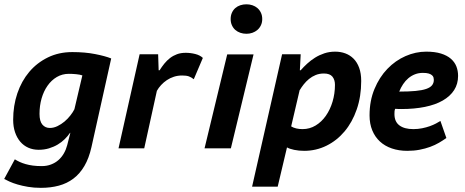

<svg xmlns="http://www.w3.org/2000/svg" viewBox="-41 -693 2172 897"><path d="M386.2 -5.4Q374.5 46.4 353.3 82.5Q332 118.7 302 141.4Q272 164.1 233.9 174.3Q195.8 184.6 149.9 184.6Q117.2 184.6 89.8 179.9Q62.5 175.3 41 168.9Q19.5 162.6 3.9 155.5Q-11.7 148.4 -21.5 143.1L28.3 51.3Q39.1 58.1 51.3 63.7Q63.5 69.3 78.9 73.7Q94.2 78.1 112.8 80.6Q131.3 83 154.3 83Q177.7 83 197.5 75.4Q217.3 67.9 232.2 54.7Q247.1 41.5 257.3 23.7Q267.6 5.9 272.9 -14.6L287.6 -72.3H286.1Q275.9 -57.1 261.5 -43Q247.1 -28.8 228.8 -17.8Q210.4 -6.8 188 0Q165.5 6.8 139.6 6.8Q113.3 6.8 91.3 -2.9Q69.3 -12.7 53.7 -31Q38.1 -49.3 29.3 -75.2Q20.5 -101.1 20.5 -133.3Q20.5 -199.2 40 -256.8Q59.6 -314.5 95.7 -357.2Q131.8 -399.9 182.9 -424.8Q233.9 -449.7 296.9 -449.7Q356 -449.7 403.3 -440.4Q450.7 -431.2 478.5 -419.9ZM343.8 -340.8Q332.5 -344.7 314.7 -346.4Q296.9 -348.1 280.8 -348.1Q250 -348.1 224.6 -333.3Q199.2 -318.4 181.2 -292.7Q163.1 -267.1 153.3 -233.2Q143.6 -199.2 143.6 -161.1Q143.6 -126.5 157 -110.8Q170.4 -95.2 191.9 -95.2Q210 -95.2 227.5 -103.8Q245.1 -112.3 260.5 -125.2Q275.9 -138.2 287.8 -153.6Q299.8 -168.9 306.6 -182.6Z M697.8 -439.5 700.2 -364.7H704.6Q714.8 -380.9 726.8 -395.8Q738.8 -410.6 753.4 -421.9Q768.1 -433.1 785.9 -439.7Q803.7 -446.3 826.7 -446.3Q849.1 -446.3 871.3 -440.7Q893.6 -435.1 906.7 -422.4L864.3 -322.8Q853 -332 841.3 -336.2Q829.6 -340.3 810.1 -340.3Q789.6 -340.3 771.5 -334.5Q753.4 -328.6 738.5 -318.6Q723.6 -308.6 711.7 -295.7Q699.7 -282.7 691.9 -268.6L632.8 0H512.7L611.3 -439.5Z M1020.5 -439H1143.6L1037.6 0H914.6ZM1036.6 -604Q1036.6 -620.6 1042.5 -633.5Q1048.3 -646.5 1058.3 -655.3Q1068.4 -664.1 1081.8 -668.5Q1095.2 -672.9 1110.4 -672.9Q1125 -672.9 1138.2 -668.5Q1151.4 -664.1 1161.6 -655.3Q1171.9 -646.5 1178 -633.5Q1184.1 -620.6 1184.1 -604Q1184.1 -587.9 1178 -575Q1171.9 -562 1161.6 -553.2Q1151.4 -544.4 1138.2 -539.8Q1125 -535.2 1110.4 -535.2Q1095.2 -535.2 1081.8 -539.8Q1068.4 -544.4 1058.3 -553.2Q1048.3 -562 1042.5 -575Q1036.6 -587.9 1036.6 -604Z M1276.9 -439.5H1363.8L1359.9 -364.7H1363.8Q1377.4 -380.4 1394.3 -395.8Q1411.1 -411.1 1430.9 -423.6Q1450.7 -436 1474.1 -443.8Q1497.6 -451.7 1524.9 -451.7Q1550.3 -451.7 1572.3 -443.6Q1594.2 -435.5 1610.8 -418.9Q1627.4 -402.3 1637 -376.2Q1646.5 -350.1 1646.5 -314.5Q1646.5 -242.2 1625.7 -182.1Q1605 -122.1 1568.8 -79.1Q1532.7 -36.1 1484.1 -12.2Q1435.5 11.7 1379.9 11.7Q1355.5 11.7 1333.3 7.1Q1311 2.4 1299.8 -4.4L1256.3 179.2H1136.7ZM1319.3 -102.5Q1340.3 -89.8 1372.6 -89.8Q1405.8 -89.8 1433.6 -106.7Q1461.4 -123.5 1481.4 -152.1Q1501.5 -180.7 1512.7 -218.3Q1523.9 -255.9 1523.9 -296.9Q1523.9 -320.3 1512 -335Q1500 -349.6 1472.2 -349.6Q1451.2 -349.6 1433.8 -342.5Q1416.5 -335.4 1402.6 -324Q1388.7 -312.5 1377.9 -298.8Q1367.2 -285.2 1359.4 -272V-273.9Z M2044.4 -48.3Q2028.8 -37.1 2010 -26.1Q1991.2 -15.1 1968.5 -6.8Q1945.8 1.5 1919.2 6.6Q1892.6 11.7 1861.8 11.7Q1822.3 11.7 1789.6 0.5Q1756.8 -10.7 1733.9 -32Q1710.9 -53.2 1698.2 -84Q1685.5 -114.7 1685.5 -153.8Q1685.5 -222.2 1708.5 -277.3Q1731.4 -332.5 1768.8 -371.3Q1806.2 -410.2 1853.5 -430.9Q1900.9 -451.7 1950.2 -451.7Q1990.7 -451.7 2019 -442.9Q2047.4 -434.1 2065.2 -418.7Q2083 -403.3 2091.1 -382.8Q2099.1 -362.3 2099.1 -338.4Q2099.1 -300.8 2080.6 -272Q2062 -243.2 2027.6 -223.4Q1993.2 -203.6 1944.1 -193.6Q1895 -183.6 1834.5 -183.6Q1827.6 -183.6 1820.6 -183.8Q1813.5 -184.1 1805.2 -184.6Q1802.7 -179.2 1802.2 -172.4Q1801.8 -165.5 1801.8 -160.2Q1801.8 -124.5 1825 -107.2Q1848.1 -89.8 1890.1 -89.8Q1911.6 -89.8 1931.2 -93.8Q1950.7 -97.7 1967 -103.5Q1983.4 -109.4 1995.8 -116Q2008.3 -122.6 2016.6 -127.9ZM1934.6 -352.5Q1914.6 -352.5 1897.7 -345.9Q1880.9 -339.4 1866.9 -327.6Q1853 -315.9 1842.3 -299.8Q1831.5 -283.7 1824.2 -265.1Q1869.6 -265.1 1900.4 -268.1Q1931.2 -271 1950.2 -277.6Q1969.2 -284.2 1977.5 -294.7Q1985.8 -305.2 1985.8 -319.8Q1985.8 -324.7 1984.4 -330.6Q1982.9 -336.4 1977.5 -341.3Q1972.2 -346.2 1962.2 -349.4Q1952.1 -352.5 1934.6 -352.5Z"/></svg>

Font: PT Astra Sans
Style: Bold Italic
Weight: 700
Italic angle: -16°
Designer: A.Korolkova, I. Chaeva
Foundry: ParaType Ltd
Version: Version 1.002W